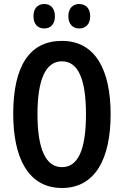

<svg xmlns="http://www.w3.org/2000/svg" viewBox="-20 -928 617 958"><path d="M147 -847C147 -807 169 -786 201 -786C233 -786 254 -808 254 -847C254 -886 233 -908 201 -908C169 -908 147 -887 147 -847ZM321 -847C321 -808 343 -786 375 -786C408 -786 430 -808 430 -847C430 -886 408 -908 375 -908C344 -908 321 -887 321 -847ZM532 -358C532 -577 457 -724 289 -724C129 -724 46 -601 46 -359C46 -142 120 10 289 10C457 10 532 -139 532 -358ZM167 -358C167 -532 208 -622 289 -622C369 -622 409 -535 409 -358C409 -180 369 -94 289 -94C209 -94 167 -183 167 -358Z"/></svg>

Font: Noto Sans Devanagari ExtraCondensed SemiBold
Style: Regular
Weight: 600
Width: 2
Designer: Jelle Bosma - Monotype Design Team
Foundry: Monotype Imaging Inc.
Version: Version 2.004